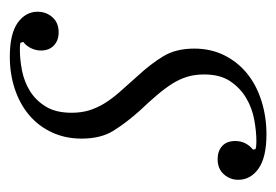

<svg xmlns="http://www.w3.org/2000/svg" viewBox="-108 -456 576 401"><g transform="rotate(-90 180.5 -256.0)"><path d="M100 12Q52 12 28.5 -4.5Q5 -21 5 -47Q5 -64 16.5 -77Q28 -90 48 -90Q65 -90 75.5 -80.5Q86 -71 86 -53Q86 -31 68 -16L69 -11Q73 -9 85 -9Q106 -9 130.5 -13.5Q155 -18 176 -30.5Q197 -43 211 -64Q225 -85 225 -118Q225 -138 220 -154Q215 -170 205.5 -185Q196 -200 182 -216.5Q168 -233 149 -253Q124 -281 107.5 -307.5Q91 -334 91 -374Q91 -408 104 -436Q117 -464 140 -483.5Q163 -503 194.5 -513.5Q226 -524 262 -524Q310 -524 333 -507.5Q356 -491 356 -466Q356 -448 344.5 -435Q333 -422 313 -422Q296 -422 285.5 -432Q275 -442 275 -459Q275 -470 280 -480Q285 -490 293 -496L291 -502Q288 -503 277 -503Q256 -503 233 -498.5Q210 -494 190.5 -482Q171 -470 158 -449Q145 -428 145 -395Q145 -375 150 -358.5Q155 -342 164.5 -326.5Q174 -311 188 -295Q202 -279 221 -258Q247 -230 263 -203.5Q279 -177 279 -139Q279 -104 265 -76Q251 -48 227 -28.5Q203 -9 170 1.5Q137 12 100 12Z"/></g></svg>

Font: IBM Plex Serif Light
Style: Italic
Weight: 300
Italic angle: -14°
Designer: Mike Abbink, Paul van der Laan, Pieter van Rosmalen
Foundry: Bold Monday
Version: Version 3.001